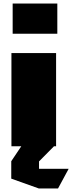

<svg xmlns="http://www.w3.org/2000/svg" viewBox="-20 -832 410 1092"><path d="M45 0V-530H298H299V0ZM52 -640V-812H306V-640ZM44 86V85L101 0H286V1L202 86ZM201 240 44 184V86H202V240ZM202 240V128H370V129L310 240Z"/></svg>

Font: Foldit Thin Black
Style: Regular
Weight: 900
Version: Version 1.003